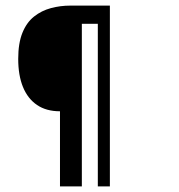

<svg xmlns="http://www.w3.org/2000/svg" viewBox="-20 -605 640 685"><path d="M194 60V-208Q145 -208 112 -230.5Q79 -253 62 -294.5Q45 -336 45 -395Q45 -451 60 -488Q75 -525 101.5 -546Q128 -567 161.5 -576Q195 -585 231 -585H372V60H329V-520H272V60Z"/></svg>

Font: Alumni Sans Thin SemiBold
Style: Regular
Weight: 600
Version: Version 1.018